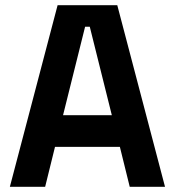

<svg xmlns="http://www.w3.org/2000/svg" viewBox="-20 -720 674 740"><path d="M18 0 202 -700H432L616 0H480L442 -154H192L154 0ZM223 -276H411L326 -617H308Z"/></svg>

Font: Space Grotesk Light
Style: Bold
Weight: 700
Version: Version 2.000